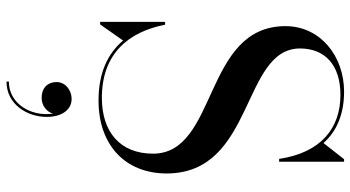

<svg xmlns="http://www.w3.org/2000/svg" viewBox="-270 -530 1106 606"><g transform="rotate(90 283.0 -227.0)"><path d="M57 10 108 -62.5C148.5 -14.5 209 15 297.5 15C438.5 15 527.5 -70 527.5 -200C527.5 -478 133 -436 133 -621C133 -698 183.5 -748.5 279.5 -748.5C383.5 -748.5 461.5 -688.5 481.5 -555H490.5V-760H482.5L431.5 -695C392.5 -739 336.5 -760 269.5 -760C157 -760 62.5 -685 62.5 -575C62.5 -315 465 -362 465 -157C465 -52 395 4.5 289 4.5C149 4.5 80.5 -80 58 -195H49V10ZM239 147.5C239 173.5 255 194.5 289.5 194.5C315.5 194.5 334.5 176 338.5 158.5C349 227 308 298 237.5 298V305.5C309.5 305.5 349 240 349 178.5C349 128 324 100 293 100C262.5 100 239 121 239 147.5Z"/></g></svg>

Font: Bodoni* 24
Style: Regular
Weight: 400
Version: Version 2.3